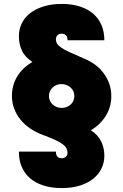

<svg xmlns="http://www.w3.org/2000/svg" viewBox="-20 -733 620 966"><path d="M290.5 213.2Q343.3 213.2 383.4 200.2Q423.5 187.2 450.2 165.3Q476.9 143.5 491 114Q505 84.5 505 50.7Q505 11.2 488.8 -21.8Q472.5 -54.8 437.3 -77.7Q484.7 -105.7 512.3 -150.2Q540 -194.7 540 -249.5Q540 -281.8 530.2 -310.3Q520.3 -338.8 502.4 -363.5Q484.4 -388.1 459.5 -406.7Q434.6 -425.3 404 -438Q358.5 -457.3 330.7 -470.2Q302.8 -483 287.7 -493.7Q272.5 -504.3 266.9 -513.8Q261.3 -523.3 261.3 -534.5Q261.3 -547.2 268.8 -555.3Q276.3 -563.5 290.6 -563.5Q304.3 -563.5 312 -555.3Q319.7 -547.2 319.7 -530.5H505Q505 -572.2 491 -605.8Q476.9 -639.4 450.2 -662.9Q423.5 -686.5 383.4 -699.8Q343.3 -713.2 291 -713.2Q238.5 -713.2 197.7 -700.2Q156.8 -687.2 129.8 -665.3Q102.8 -643.5 88.9 -614Q75 -584.5 75 -550.7Q75 -530.4 79 -512.2Q83 -494 90.8 -477.4Q98.7 -460.8 111.9 -446.9Q125.2 -433 143 -420.8Q94.7 -393.7 67.3 -349.4Q40 -305.2 40 -249.9Q40 -216.2 51.4 -186.1Q62.8 -156 83.2 -131.1Q103.6 -106.1 131.4 -87Q159.2 -67.8 191.8 -55.7Q232 -40.7 257 -29.2Q282 -17.7 295.4 -7.5Q308.8 2.7 314.3 12.9Q319.7 23.2 319.7 34.5Q319.7 47.3 311.9 55.2Q304.1 63 290 63Q276.3 63 268.8 54.9Q261.3 46.8 261.3 29.7H75Q75 72 88.9 105.4Q102.8 138.8 129.8 162.6Q156.8 186.5 197.2 199.8Q237.5 213.2 290.5 213.2ZM290.2 -190Q276.8 -190 265.5 -194.5Q254.2 -199 245.2 -207.1Q236.1 -215.3 231.2 -226.2Q226.3 -237.2 226.3 -250Q226.3 -262.8 231.2 -273.8Q236.1 -284.7 245.2 -293.2Q254.2 -301.7 265.5 -305.8Q276.8 -310 290 -310Q302.5 -310 314.1 -305.5Q325.7 -301 334.9 -292.9Q344.1 -284.9 349.1 -274.1Q354 -263.3 354 -249.9Q354 -236.7 349.1 -225.8Q344.2 -214.9 335.3 -206.9Q326.3 -199 314.8 -194.5Q303.2 -190 290.2 -190Z"/></svg>

Font: Golos Text VF
Style: Regular
Weight: 400
Designer: A.Korolkova, Vitaly Kuzmin
Foundry: ParaType Ltd
Version: Version 2.005